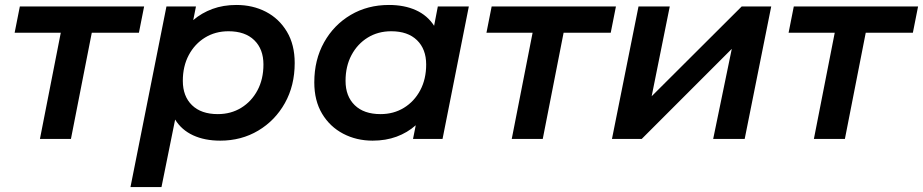

<svg xmlns="http://www.w3.org/2000/svg" viewBox="-20 -560 3721 774"><path d="M141 0 225 -428H39L60 -534H561L540 -428H350L266 0Z M868 7Q805 7 758.5 -14.5Q712 -36 686 -78L631 194H506L651 -534H770L759 -479Q793 -508 836.5 -524Q880 -540 933 -540Q999 -540 1052 -512.5Q1105 -485 1136.5 -432.5Q1168 -380 1168 -306Q1168 -215 1128.5 -144.5Q1089 -74 1021 -33.5Q953 7 868 7ZM858 -100Q911 -100 952.5 -125.5Q994 -151 1018 -196Q1042 -241 1042 -300Q1042 -362 1005 -398Q968 -434 901 -434Q848 -434 806.5 -408.5Q765 -383 741 -338Q717 -293 717 -234Q717 -172 754 -136Q791 -100 858 -100Z M1482 7Q1417 7 1363.5 -21Q1310 -49 1278.5 -101.5Q1247 -154 1247 -228Q1247 -319 1286.5 -389.5Q1326 -460 1394 -500Q1462 -540 1548 -540Q1610 -540 1656.5 -519Q1703 -498 1730 -456L1745 -534H1870L1764 0H1645L1656 -55Q1622 -25 1578.5 -9Q1535 7 1482 7ZM1514 -100Q1567 -100 1608.5 -125.5Q1650 -151 1674 -196Q1698 -241 1698 -300Q1698 -362 1661 -398Q1624 -434 1557 -434Q1504 -434 1462.5 -408.5Q1421 -383 1397 -338Q1373 -293 1373 -234Q1373 -172 1410 -136Q1447 -100 1514 -100Z M2043 0 2127 -428H1941L1962 -534H2463L2442 -428H2252L2168 0Z M2447 0 2554 -534H2680L2607 -172L2970 -534H3089L2982 0H2855L2930 -363L2567 0Z M3261 0 3345 -428H3159L3180 -534H3681L3660 -428H3470L3386 0Z"/></svg>

Font: Montserrat SemiBold
Style: Italic
Weight: 600
Italic angle: -11.3°
Designer: Julieta Ulanovsky
Foundry: Julieta Ulanovsky
Version: Version 9.000; ttfautohint (v1.8.4.7-5d5b)